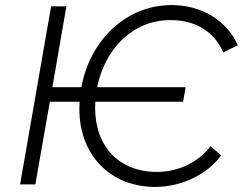

<svg xmlns="http://www.w3.org/2000/svg" viewBox="-20 -725 955 755"><path d="M59 0H119L176 -325H293L292 -297C292 -115 414 10 590 10C696 10 795 -40 850 -114L808 -150C760 -87 682 -49 597 -49C448 -49 354 -149 354 -301L355 -325H700L710 -382H362C391 -528 498 -646 650 -646C753 -646 823 -598 858 -519L915 -547C872 -645 772 -705 655 -705C472 -705 333 -563 300 -382H186L241 -700H181Z"/></svg>

Font: Fixel Display Light
Style: Italic
Weight: 300
Italic angle: -10°
Designer: AlfaBravo + MacPaw
Foundry: Kyrylo Tkachov, Marchela Mozhyna, Serhii Makarenko, Maria Weinstein, Zakhar Kryvoshyya
Version: Version 1.210;Glyphs 3.2 (3217)